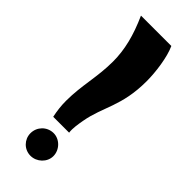

<svg xmlns="http://www.w3.org/2000/svg" viewBox="-236 -730 769 769"><g transform="rotate(45 149.0 -345.0)"><path d="M220 -700C240 -657 250 -582 250 -530C250 -388 199 -335 182 -238C178 -215 173 -188 176 -165H86C80 -194 77 -218 77 -247C77 -335 99 -401 99 -491C99 -557 83 -622 48 -700ZM68 -54C68 -19 96 10 132 10C167 10 198 -19 198 -54C198 -90 167 -121 132 -120C96 -119 68 -90 68 -54Z"/></g></svg>

Font: Brassia
Style: Regular
Weight: 400
Designer: Ariel Martín Pérez
Foundry: Tunera Type Foundry
Version: Version 1.600;hotconv 1.0.109;makeotfexe 2.5.65596